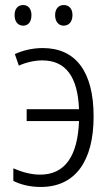

<svg xmlns="http://www.w3.org/2000/svg" viewBox="-20 -733 437 763"><path d="M38 -673C38 -647 51 -631 72 -631C92 -631 105 -646 105 -673C105 -698 92 -713 72 -713C51 -713 38 -698 38 -673ZM199 -673C199 -647 213 -631 233 -631C254 -631 268 -647 268 -673C268 -699 254 -713 233 -713C213 -713 199 -698 199 -673ZM142 10C280 10 352 -94 352 -270C352 -451 279 -542 150 -542C110 -542 71 -533 39 -518L55 -472C82 -485 118 -493 148 -493C242 -493 289 -427 294 -299H86V-252H294C289 -113 238 -39 140 -39C101 -39 66 -50 33 -64V-14C61 0 98 10 142 10Z"/></svg>

Font: Noto Sans Display SemiCondensed Light
Style: Regular
Weight: 300
Width: 4
Designer: Monotype Design Team
Foundry: Monotype Imaging Inc.
Version: Version 1.900